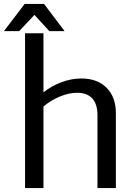

<svg xmlns="http://www.w3.org/2000/svg" viewBox="-50 -961 700 981"><path d="M542 -383V0H448V-372Q448 -429 421.5 -458Q395 -487 344 -487Q303 -487 257.5 -468.5Q212 -450 172 -417V0H78V-791H172V-489Q213 -522 264 -541Q315 -560 366 -560Q447 -560 494.5 -512.5Q542 -465 542 -383ZM76 -941H175L280 -802H202L126 -885L48 -802H-30Z"/></svg>

Font: Krub Medium
Style: Regular
Weight: 500
Designer: Ekaluck Peanpanawate
Foundry: Cadson Demak Co.,Ltd.
Version: Version 1.000; ttfautohint (v1.6)